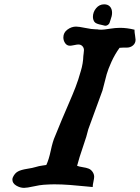

<svg xmlns="http://www.w3.org/2000/svg" viewBox="-20 -866 656 901"><path d="M468.8 -845.7Q486.3 -845.7 496.1 -835Q505.9 -824.2 505.9 -805.7Q505.9 -797.9 503.9 -789.6Q502 -781.2 498 -770.5Q495.1 -761.7 493.7 -757.8Q492.2 -753.9 486.8 -749.5Q481.4 -745.1 473.6 -745.1Q466.8 -746.1 453.1 -750Q451.2 -750 446.3 -751.5Q441.4 -752.9 439.9 -753.4Q438.5 -753.9 434.6 -755.4Q430.7 -756.8 428.7 -758.3Q426.8 -759.8 424.8 -761.7Q422.9 -763.7 420.9 -766.6Q416 -776.4 416 -786.1Q416 -809.6 431.2 -827.6Q446.3 -845.7 468.8 -845.7ZM92.8 15.6Q74.2 15.6 56.2 4.9Q38.1 -5.9 38.1 -23.4Q38.1 -29.3 41 -35.2Q49.8 -53.7 64.5 -61.5Q79.1 -69.3 106.9 -73.7Q134.8 -78.1 146.5 -82Q155.3 -85 163.1 -86.4Q170.9 -87.9 180.7 -89.4Q190.4 -90.8 197.3 -91.8Q209 -116.2 218.3 -159.7Q227.5 -203.1 238.3 -226.6Q243.2 -238.3 252.9 -262.2Q262.7 -286.1 269.5 -302.7Q281.2 -331.1 301.3 -377Q321.3 -422.9 334.5 -457Q347.7 -491.2 359.4 -533.2Q370.1 -568.4 371.1 -603.5Q371.1 -605.5 372.6 -615.7Q374 -626 374 -630.9Q374 -641.6 366.7 -649.4Q359.4 -657.2 347.7 -657.2Q341.8 -657.2 328.1 -654.3Q314.5 -651.4 308.6 -651.4Q293.9 -651.4 285.6 -663.6Q277.3 -675.8 277.3 -690.4Q277.3 -712.9 296.4 -727.1Q315.4 -741.2 336.9 -741.2Q349.6 -741.2 380.4 -734.9Q411.1 -728.5 428.7 -728.5H435.5Q442.4 -726.6 456.1 -726.6Q466.8 -726.6 494.1 -731Q521.5 -735.4 543 -735.4Q576.2 -735.4 611.3 -726.6V-721.7Q611.3 -713.9 613.8 -699.7Q616.2 -685.5 616.2 -679.7Q616.2 -663.1 604 -652.8Q591.8 -642.6 575.2 -642.6H557.6Q546.9 -642.6 541 -641.6Q518.6 -610.4 502.9 -575.7Q487.3 -541 480.5 -517.1Q473.6 -493.2 460.9 -441.4L394.5 -259.8Q387.7 -229.5 369.6 -177.7Q351.6 -126 341.8 -87.9Q351.6 -84 368.2 -81.5Q384.8 -79.1 396 -74.7Q407.2 -70.3 415 -58.6Q421.9 -47.9 421.9 -36.1Q421.9 -29.3 418.5 -13.7Q415 2 415 11.7Q409.2 11.7 378.9 8.3Q348.6 4.9 309.1 2Q269.5 -1 234.4 -1Q216.8 -1 185.5 1Q168 2 137.2 8.8Q106.4 15.6 92.8 15.6Z"/></svg>

Font: Essays1743
Style: Italic
Weight: 500
Italic angle: -10°
Designer: Based on the typeface in a 1743 English translation of the essays of Montaigne.  PostScript/TrueType font designed by Jo
Version: Version 002.100